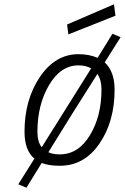

<svg xmlns="http://www.w3.org/2000/svg" viewBox="-20 -761 581 893"><path d="M345 -509C273 -509 213.2 -473.7 165.5 -403C117.8 -332.3 94 -247.3 94 -148C94 -90.7 109.3 -49 140 -23L65 96L103 112L174 -3C196 5.7 224 10 258 10C334 10 395.5 -24.3 442.5 -93C489.5 -161.7 513 -245.3 513 -344C513 -400 497.7 -442.3 467 -471L541 -588L503 -604L434 -492C408 -503.3 378.3 -509 345 -509ZM345 -457C367.7 -457 387.3 -452.3 404 -443L174 -76C160.7 -93.3 154 -117.3 154 -148C154 -231.3 172 -303.7 208 -365C244 -426.3 289.7 -457 345 -457ZM258 -43C236 -43 218.3 -46.3 205 -53L321 -240L433 -417C445.7 -398.3 452 -374.3 452 -345C452 -261.7 434 -190.5 398 -131.5C362 -72.5 315.3 -43 258 -43ZM298 -601 517 -688 510 -741 292 -647Z"/></svg>

Font: Titillium Web
Style: Light Italic
Weight: 300
Italic angle: -13°
Version: Version 1.001;PS 57.000;hotconv 1.0.70;makeotf.lib2.5.55311